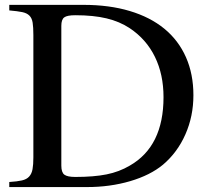

<svg xmlns="http://www.w3.org/2000/svg" viewBox="-20 -758 845 778"><path d="M115.2 -616.2Q115.2 -647.5 112.3 -666Q109.4 -684.6 99.1 -694.8Q88.9 -705.1 69.8 -709Q50.8 -712.9 17.6 -715.8V-738.3H318.4Q422.9 -738.3 505.9 -713.4Q588.9 -688.5 646 -641.6Q703.1 -594.7 733.4 -526.4Q763.7 -458 763.7 -372.1Q763.7 -287.1 731.4 -213.9Q699.2 -140.6 640.6 -90.8Q588.9 -47.9 507.3 -23.9Q425.8 0 333 0H17.6V-20.5Q49.8 -22.5 68.8 -26.9Q87.9 -31.2 98.1 -42.5Q108.4 -53.7 111.8 -72.3Q115.2 -90.8 115.2 -120.1ZM228.5 -86.9Q228.5 -59.6 240.7 -50.3Q252.9 -41 285.2 -41Q360.4 -41 411.6 -51.3Q462.9 -61.5 505.9 -86.9Q642.6 -165 642.6 -364.3Q642.6 -456.1 607.9 -527.3Q573.2 -598.6 505.9 -643.6Q464.8 -670.9 411.6 -683.6Q358.4 -696.3 285.2 -696.3Q252 -696.3 240.2 -687.5Q228.5 -678.7 228.5 -653.3Z"/></svg>

Font: BabelStone Tibetan
Style: Regular
Weight: 400
Designer: Christopher J. Fynn
Foundry: BabelStone
Version: Version 10.011 October 1, 2023